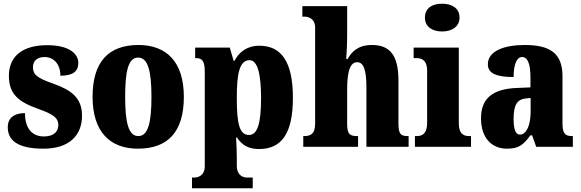

<svg xmlns="http://www.w3.org/2000/svg" viewBox="-20 -793 3136 1037"><path d="M215 10C353 10 423 -61 423 -168C423 -270 358 -309 263 -343C180 -372 158 -390 158 -431C158 -466 184 -485 220 -485C268 -485 306 -450 306 -384C373 -384 403 -407 403 -453C403 -501 356 -549 235 -549C110 -549 28 -496 28 -383C28 -284 81 -242 189 -204C261 -178 295 -159 295 -118C295 -85 274 -56 217 -56C158 -56 115 -94 115 -182C64 -182 22 -162 22 -106C22 -41 66 10 215 10Z M725 10C888 10 973 -82 973 -270C973 -458 880 -550 728 -550C565 -550 480 -458 480 -270C480 -82 573 10 725 10ZM727 -58C674 -58 656 -131 656 -270C656 -410 673 -482 726 -482C779 -482 798 -410 798 -270C798 -131 780 -58 727 -58Z M1017 224H1345V166H1313C1298 166 1259 158 1259 102V60C1259 19 1257 -18 1255 -50H1260C1286 -11 1320 12 1379 12C1501 12 1562 -72 1562 -265C1562 -460 1499 -546 1381 -546C1313 -546 1271 -511 1246 -464H1242L1221 -536H1034V-479H1038C1067 -479 1086 -470 1086 -407V104C1086 159 1045 166 1030 166H1017ZM1325 -64C1272 -64 1259 -127 1259 -265C1259 -391 1272 -468 1328 -468C1371 -468 1390 -393 1390 -263C1390 -128 1371 -64 1325 -64Z M1618 0H1914V-58H1910C1871 -58 1855 -67 1855 -122V-305C1855 -380 1862 -457 1909 -457C1946 -457 1959 -408 1959 -323V0H2187V-58H2184C2145 -58 2132 -67 2132 -128V-358C2132 -493 2087 -550 1989 -550C1912 -550 1879 -512 1857 -474H1850C1852 -504 1855 -555 1855 -606V-760H1613V-703H1627C1640 -703 1682 -696 1682 -644V-125C1682 -67 1655 -58 1621 -58H1618Z M2368 -623C2419 -623 2462 -648 2462 -698C2462 -750 2419 -773 2368 -773C2315 -773 2275 -750 2275 -698C2275 -648 2315 -623 2368 -623ZM2221 0H2524V-58H2514C2481 -58 2458 -73 2458 -128V-536H2214V-479H2231C2262 -479 2287 -463 2287 -412V-131C2287 -74 2264 -58 2231 -58H2221Z M2718 10C2781 10 2805 -9 2845 -62H2854L2876 0H3074V-58H3070C3030 -58 3018 -74 3018 -128V-381C3018 -506 2950 -550 2814 -550C2706 -550 2615 -519 2615 -446C2615 -397 2660 -377 2754 -377C2754 -447 2772 -485 2799 -485C2830 -485 2845 -449 2845 -374V-321L2773 -318C2643 -313 2578 -264 2578 -154C2578 -42 2641 10 2718 10ZM2788 -66C2764 -66 2754 -96 2754 -151C2754 -221 2770 -256 2819 -261L2846 -264V-191C2846 -116 2823 -66 2788 -66Z"/></svg>

Font: Noto Serif Khmer Condensed Black
Style: Regular
Weight: 900
Width: 3
Designer: Danh Hong and the Monotype Design Team
Foundry: Monotype Imaging Inc.
Version: Version 2.004